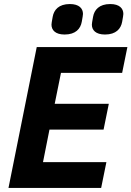

<svg xmlns="http://www.w3.org/2000/svg" viewBox="-20 -931 651 951"><path d="M300 -760C355 -760 379 -789 385 -823C389 -847 391 -855 391 -862C391 -889 372 -911 326 -911C271 -911 247 -882 241 -848C237 -824 235 -816 235 -809C235 -782 254 -760 300 -760ZM500 -760C555 -760 579 -789 585 -823C589 -847 591 -855 591 -862C591 -889 572 -911 526 -911C471 -911 447 -882 441 -848C437 -824 435 -816 435 -809C435 -782 454 -760 500 -760ZM481 0 507 -128H193L225 -289H493L519 -417H251L282 -570H585L611 -698H162L22 0Z"/></svg>

Font: LVC Sans
Style: Bold Italic
Weight: 700
Italic angle: -11.31°
Designer: Mike Abbink, Paul van der Laan, Pieter van Rosmalen
Foundry: Bold Monday
Version: Version 3.0